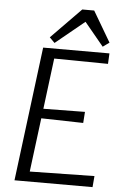

<svg xmlns="http://www.w3.org/2000/svg" viewBox="-63 -1021 682 1065"><g transform="rotate(5 278.0 -488.5)"><path d="M213.9 -778.3 185.1 -807.1 351.1 -976.6H417.5L517.6 -806.6L481.9 -780.8L375 -910.2ZM59.1 0 153.3 -747.1H522.5L519.5 -688.5L219.7 -691.9L184.1 -409.2L415.5 -412.1L411.1 -350.1L177.2 -355.5L139.2 -55.7L499 -62L493.7 0Z"/></g></svg>

Font: HaufeMerriweatherSansLt
Style: Italic
Weight: 300
Designer: Eben Sorkin ( eben@eyebytes.com )
Foundry: Eben Sorkin
Version: Version 1.56